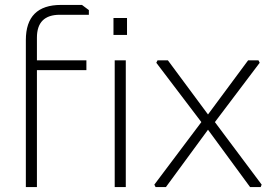

<svg xmlns="http://www.w3.org/2000/svg" viewBox="-20 -760 1114 780"><path d="M85 0V-597Q85 -740 228 -740H313L341 -719V-700H223Q130 -700 130 -607V-515H331V-475H130V0Z M441 -618V-687H496V-618ZM446 0V-515H491V0Z M607 -10 798 -264 615 -505 620 -515H662L825 -295L988 -515H1030L1035 -505L853 -264L1043 -10L1039 0H996L825 -233L654 0H612Z"/></svg>

Font: Oxanium ExtraLight
Style: Regular
Weight: 200
Designer: Severin Meyer
Version: Version 2.000